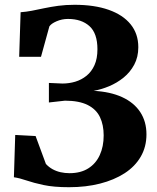

<svg xmlns="http://www.w3.org/2000/svg" viewBox="-20 -771 653 801"><path d="M268 10Q204.5 10 162.2 1Q120 -8 91 -18Q62 -28 38 -31.5L43.5 -208L128.5 -203.5L171.5 -87Q184 -73.5 199.5 -65Q215 -56.5 233 -52.5Q251 -48.5 270 -48.5Q316.5 -48.5 348.2 -68.5Q380 -88.5 396.2 -124Q412.5 -159.5 412.5 -206Q412.5 -250 397 -282.5Q381.5 -315 345.8 -333Q310 -351 251 -351L184 -343.5V-425L240.5 -422.5Q268 -422.5 294 -430.2Q320 -438 341 -455Q362 -472 374.2 -499.2Q386.5 -526.5 386.5 -565.5Q386.5 -632 353.2 -662Q320 -692 263.5 -692Q238.5 -692 216 -682.2Q193.5 -672.5 186 -661L151 -534H60L66 -720Q88.5 -721.5 113 -726.2Q137.5 -731 164.8 -736.8Q192 -742.5 223.2 -746.8Q254.5 -751 291 -751Q374 -751 433.5 -730Q493 -709 525 -669.5Q557 -630 557 -574Q557 -533 540 -501.2Q523 -469.5 495.5 -447.2Q468 -425 435 -411.2Q402 -397.5 370.5 -392Q440 -388.5 489.5 -365.8Q539 -343 565 -303.5Q591 -264 591 -210.5Q591 -158.5 567.2 -117.5Q543.5 -76.5 499.8 -48.2Q456 -20 397.2 -5Q338.5 10 268 10Z"/></svg>

Font: Merriweather 36pt ExtraBold
Style: Regular
Weight: 800
Designer: Eben Sorkin
Foundry: Eben Sorkin
Version: Version 2.100